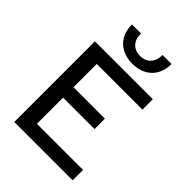

<svg xmlns="http://www.w3.org/2000/svg" viewBox="-263 -1054 1175 1175"><g transform="rotate(45 325.0 -466.0)"><path d="M83 0V-698H584V-608H189V-406.5H461V-316.5H189V-90H588V0ZM341 -762.5Q289.5 -762.5 251 -783Q212.5 -803.5 191.2 -841.5Q170 -879.5 170 -931.5H248Q248 -882.5 273.8 -856Q299.6 -829.5 340.9 -829.5Q383 -829.5 409 -856Q435 -882.5 435 -931.5H513Q513 -879.5 491.8 -841.5Q470.5 -803.5 432 -783Q393.5 -762.5 341 -762.5Z"/></g></svg>

Font: Azeret Mono Thin
Style: Regular
Weight: 100
Designer: Martin Vácha
Foundry: Displaay
Version: Version 1.002